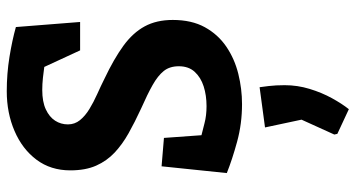

<svg xmlns="http://www.w3.org/2000/svg" viewBox="-262 -470 1052 568"><g transform="rotate(-90 264.0 -186.0)"><path d="M240 4Q182 4 129 -10.5Q76 -25 36 -41L56 -234L140 -227L148 -116Q161 -113 183.5 -107Q206 -101 234 -101Q266 -101 292.5 -109.5Q319 -118 335.5 -136Q352 -154 352 -183Q352 -210 338 -227.5Q324 -245 296.5 -260.5Q269 -276 226 -295Q187 -313 154 -331.5Q121 -350 96.5 -373Q72 -396 58 -427.5Q44 -459 44 -504Q44 -562 75.5 -604Q107 -646 160.5 -669Q214 -692 278 -692Q330 -692 379.5 -684Q429 -676 468 -665L483 -475H399L350 -581Q337 -583 318 -585Q299 -587 282 -587Q247 -587 224.5 -576.5Q202 -566 191 -549Q180 -532 180 -511Q180 -491 192.5 -475.5Q205 -460 225.5 -447.5Q246 -435 269.5 -424.5Q293 -414 315 -403Q374 -375 412.5 -347Q451 -319 470 -284Q489 -249 489 -201Q489 -145 467.5 -106Q446 -67 410 -42.5Q374 -18 329.5 -7Q285 4 240 4ZM152 286 150 277 194 180 171 72 290 56Q291 62 293.5 83Q296 104 296 130Q296 168 285 204Q274 240 257.5 270Q241 300 225 320Z"/></g></svg>

Font: Kreon Light
Style: Bold
Weight: 700
Version: Version 2.002